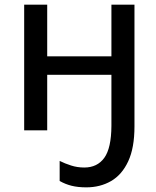

<svg xmlns="http://www.w3.org/2000/svg" viewBox="-20 -558 670 822"><path d="M555.7 -538.1V-16.6Q555.7 75.2 528.8 132.8Q502 190.4 455.3 217.3Q408.7 244.1 349.6 244.1Q313.5 244.1 286.4 237.3Q259.3 230.5 235.4 216.8V130.9Q257.8 142.1 284.4 150.6Q311 159.2 340.8 159.2Q396.5 159.2 426.5 117.7Q456.5 76.2 457 -19.5V-237.8H182.1V0H83.5V-538.1H182.1V-316.9H457V-538.1Z"/></svg>

Font: Open Sans Medium
Style: Regular
Weight: 500
Designer: Monotype Design Team
Foundry: Monotype Imaging Inc.
Version: Version 3.000